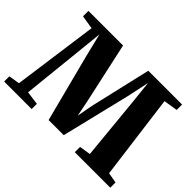

<svg xmlns="http://www.w3.org/2000/svg" viewBox="-146 -1022 1302 1302"><g transform="rotate(45 505.0 -371.5)"><path d="M74.5 -63 159 -675 61 -691V-743H393L489.5 -302.5L512 -189.5L533 -303L635 -743H959V-691L858.5 -675L938.5 -63.5L1013.5 -50V0H673V-50.5L754 -63.5L710.5 -512.5L692.5 -683L658.5 -523.5L538.5 -28.5H393.5L267.5 -515L226.5 -683.5L209 -513L162 -63L259.5 -50V0H-4.5V-50Z"/></g></svg>

Font: Merriweather 60pt Black
Style: Regular
Weight: 900
Version: Version 2.100